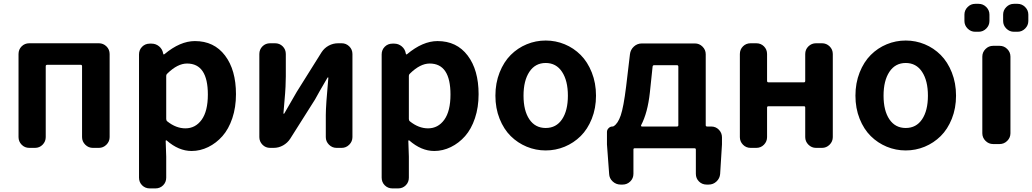

<svg xmlns="http://www.w3.org/2000/svg" viewBox="-20 -791 5520 1027"><path d="M136.7 0Q112.3 0 95.7 -17.1Q79.1 -34.2 79.1 -57.6V-502Q79.1 -526.4 95.7 -543Q112.3 -559.6 136.7 -559.6H508.8Q532.2 -559.6 549.3 -543Q566.4 -526.4 566.4 -502V-57.6Q566.4 -34.2 549.3 -17.1Q532.2 0 508.8 0H476.6Q453.1 0 436 -17.1Q418.9 -34.2 418.9 -57.6V-436.5Q418.9 -444.3 412.1 -444.3H232.4Q224.6 -444.3 224.6 -436.5V-57.6Q224.6 -34.2 208 -17.1Q191.4 0 167 0Z M781.2 216.8Q756.8 216.8 740.2 200.2Q723.6 183.6 723.6 159.2V-500Q723.6 -524.4 740.2 -541Q756.8 -557.6 781.2 -557.6H791Q813.5 -557.6 831.1 -543Q848.6 -528.3 852.5 -505.9L853.5 -502Q853.5 -500 855.5 -500Q857.4 -500 859.4 -501Q943.4 -571.3 1022.5 -571.3Q1125 -571.3 1183.6 -494.1Q1242.2 -417 1242.2 -287.1Q1242.2 -216.8 1222.7 -158.7Q1203.1 -100.6 1169.9 -63Q1136.7 -25.4 1093.8 -4.4Q1050.8 16.6 1004.9 16.6Q935.5 16.6 871.1 -40Q869.1 -41 867.7 -40Q866.2 -39.1 866.2 -37.1L869.1 46.9V159.2Q869.1 183.6 852.5 200.2Q835.9 216.8 811.5 216.8ZM971.7 -104.5Q1025.4 -104.5 1058.6 -150.4Q1091.8 -196.3 1091.8 -285.2Q1091.8 -451.2 980.5 -451.2Q929.7 -451.2 875 -397.5Q869.1 -392.6 869.1 -385.7V-154.3Q869.1 -146.5 875 -141.6Q921.9 -104.5 971.7 -104.5Z M1424.8 0Q1400.4 0 1383.8 -17.1Q1367.2 -34.2 1367.2 -57.6V-502Q1367.2 -526.4 1383.8 -543Q1400.4 -559.6 1424.8 -559.6H1451.2Q1475.6 -559.6 1492.2 -543Q1508.8 -526.4 1508.8 -502V-382.8Q1508.8 -358.4 1507.3 -327.6Q1505.9 -296.9 1501.5 -249Q1497.1 -201.2 1496.1 -184.6Q1496.1 -182.6 1498 -182.6Q1500 -182.6 1501 -184.6Q1562.5 -291 1567.4 -299.8L1700.2 -511.7Q1714.8 -534.2 1738.3 -546.9Q1761.7 -559.6 1789.1 -559.6H1807.6Q1831.1 -559.6 1848.1 -543Q1865.2 -526.4 1865.2 -502V-57.6Q1865.2 -34.2 1848.1 -17.1Q1831.1 0 1807.6 0H1780.3Q1756.8 0 1739.7 -17.1Q1722.7 -34.2 1722.7 -57.6V-175.8Q1722.7 -225.6 1736.3 -375Q1736.3 -377 1734.4 -377Q1732.4 -377 1731.4 -375Q1681.6 -290 1665 -258.8L1532.2 -48.8Q1517.6 -26.4 1494.1 -13.2Q1470.7 0 1443.4 0Z M2079.1 216.8Q2054.7 216.8 2038.1 200.2Q2021.5 183.6 2021.5 159.2V-500Q2021.5 -524.4 2038.1 -541Q2054.7 -557.6 2079.1 -557.6H2088.9Q2111.3 -557.6 2128.9 -543Q2146.5 -528.3 2150.4 -505.9L2151.4 -502Q2151.4 -500 2153.3 -500Q2155.3 -500 2157.2 -501Q2241.2 -571.3 2320.3 -571.3Q2422.9 -571.3 2481.4 -494.1Q2540 -417 2540 -287.1Q2540 -216.8 2520.5 -158.7Q2501 -100.6 2467.8 -63Q2434.6 -25.4 2391.6 -4.4Q2348.6 16.6 2302.7 16.6Q2233.4 16.6 2168.9 -40Q2167 -41 2165.5 -40Q2164.1 -39.1 2164.1 -37.1L2167 46.9V159.2Q2167 183.6 2150.4 200.2Q2133.8 216.8 2109.4 216.8ZM2269.5 -104.5Q2323.2 -104.5 2356.4 -150.4Q2389.6 -196.3 2389.6 -285.2Q2389.6 -451.2 2278.3 -451.2Q2227.5 -451.2 2172.9 -397.5Q2167 -392.6 2167 -385.7V-154.3Q2167 -146.5 2172.9 -141.6Q2219.7 -104.5 2269.5 -104.5Z M2629.9 -279.3Q2629.9 -346.7 2652.3 -403.3Q2674.8 -460 2711.9 -497.1Q2749 -534.2 2797.4 -554.2Q2845.7 -574.2 2898.9 -574.2Q2952.1 -574.2 3000.5 -554.2Q3048.8 -534.2 3085.9 -497.1Q3123 -460 3145.5 -403.3Q3168 -346.7 3168 -279.3Q3168 -211.9 3145.5 -155.8Q3123 -99.6 3085.9 -63Q3048.8 -26.4 3000.5 -6.3Q2952.1 13.7 2898.9 13.7Q2845.7 13.7 2797.4 -6.3Q2749 -26.4 2711.9 -63Q2674.8 -99.6 2652.3 -155.8Q2629.9 -211.9 2629.9 -279.3ZM3017.6 -279.3Q3017.6 -359.4 2986.3 -406.7Q2955.1 -454.1 2898.9 -454.1Q2842.8 -454.1 2811.5 -406.7Q2780.3 -359.4 2780.3 -279.3Q2780.3 -199.2 2811.5 -152.8Q2842.8 -106.4 2898.9 -106.4Q2955.1 -106.4 2986.3 -152.8Q3017.6 -199.2 3017.6 -279.3Z M3479.5 -442.4Q3471.7 -442.4 3470.7 -434.6L3456.1 -295.9Q3444.3 -187.5 3409.2 -121.1Q3408.2 -118.2 3409.7 -116.2Q3411.1 -114.3 3413.1 -114.3H3600.6Q3608.4 -114.3 3608.4 -121.1V-434.6Q3608.4 -442.4 3600.6 -442.4ZM3754.9 -121.1Q3754.9 -114.3 3762.7 -114.3H3784.2Q3808.6 -114.3 3825.2 -97.2Q3841.8 -80.1 3841.8 -56.6V-18.6L3832 139.6Q3830.1 163.1 3812.5 179.7Q3794.9 196.3 3770.5 196.3H3759.8Q3735.4 196.3 3718.8 179.7Q3702.1 163.1 3702.1 138.7V8.8Q3702.1 2 3694.3 2H3375Q3368.2 2 3368.2 8.8V138.7Q3368.2 163.1 3351.1 179.7Q3334 196.3 3310.5 196.3H3299.8Q3275.4 196.3 3257.3 179.7Q3239.3 163.1 3238.3 139.6L3226.6 -18.6V-85Q3226.6 -96.7 3235.4 -105.5Q3244.1 -114.3 3255.9 -114.3Q3259.8 -114.3 3262.7 -116.2Q3285.2 -129.9 3300.3 -173.8Q3315.4 -217.8 3329.1 -328.1L3349.6 -501Q3352.5 -525.4 3370.6 -542Q3388.7 -558.6 3413.1 -558.6H3697.3Q3720.7 -558.6 3737.8 -541.5Q3754.9 -524.4 3754.9 -501Z M3995.1 0Q3970.7 0 3954.1 -17.1Q3937.5 -34.2 3937.5 -57.6V-502Q3937.5 -526.4 3954.1 -543Q3970.7 -559.6 3995.1 -559.6H4025.4Q4049.8 -559.6 4066.4 -543Q4083 -526.4 4083 -502V-358.4Q4083 -350.6 4090.8 -350.6H4280.3Q4287.1 -350.6 4287.1 -358.4V-502Q4287.1 -526.4 4304.2 -543Q4321.3 -559.6 4344.7 -559.6H4377Q4400.4 -559.6 4417.5 -543Q4434.6 -526.4 4434.6 -502V-57.6Q4434.6 -34.2 4417.5 -17.1Q4400.4 0 4377 0H4344.7Q4321.3 0 4304.2 -17.1Q4287.1 -34.2 4287.1 -57.6V-215.8Q4287.1 -222.7 4280.3 -222.7H4090.8Q4083 -222.7 4083 -215.8V-57.6Q4083 -34.2 4066.4 -17.1Q4049.8 0 4025.4 0Z M4555.7 -279.3Q4555.7 -346.7 4578.1 -403.3Q4600.6 -460 4637.7 -497.1Q4674.8 -534.2 4723.1 -554.2Q4771.5 -574.2 4824.7 -574.2Q4877.9 -574.2 4926.3 -554.2Q4974.6 -534.2 5011.7 -497.1Q5048.8 -460 5071.3 -403.3Q5093.8 -346.7 5093.8 -279.3Q5093.8 -211.9 5071.3 -155.8Q5048.8 -99.6 5011.7 -63Q4974.6 -26.4 4926.3 -6.3Q4877.9 13.7 4824.7 13.7Q4771.5 13.7 4723.1 -6.3Q4674.8 -26.4 4637.7 -63Q4600.6 -99.6 4578.1 -155.8Q4555.7 -211.9 4555.7 -279.3ZM4943.4 -279.3Q4943.4 -359.4 4912.1 -406.7Q4880.9 -454.1 4824.7 -454.1Q4768.6 -454.1 4737.3 -406.7Q4706.1 -359.4 4706.1 -279.3Q4706.1 -199.2 4737.3 -152.8Q4768.6 -106.4 4824.7 -106.4Q4880.9 -106.4 4912.1 -152.8Q4943.4 -199.2 4943.4 -279.3Z M5196.3 -621.1Q5172.9 -621.1 5155.8 -638.2Q5138.7 -655.3 5138.7 -678.7V-712.9Q5138.7 -736.3 5155.8 -753.4Q5172.9 -770.5 5196.3 -770.5H5214.8Q5238.3 -770.5 5255.4 -753.4Q5272.5 -736.3 5272.5 -712.9V-678.7Q5272.5 -655.3 5255.4 -638.2Q5238.3 -621.1 5214.8 -621.1ZM5403.3 -621.1Q5379.9 -621.1 5362.8 -638.2Q5345.7 -655.3 5345.7 -678.7V-712.9Q5345.7 -736.3 5362.8 -753.4Q5379.9 -770.5 5403.3 -770.5H5422.9Q5446.3 -770.5 5463.4 -753.4Q5480.5 -736.3 5480.5 -712.9V-678.7Q5480.5 -655.3 5463.4 -638.2Q5446.3 -621.1 5422.9 -621.1ZM5292 -20.5Q5268.6 -20.5 5251.5 -37.6Q5234.4 -54.7 5234.4 -78.1V-488.3Q5234.4 -511.7 5251.5 -528.8Q5268.6 -545.9 5292 -545.9H5327.1Q5350.6 -545.9 5367.7 -528.8Q5384.8 -511.7 5384.8 -488.3V-78.1Q5384.8 -54.7 5367.7 -37.6Q5350.6 -20.5 5327.1 -20.5Z"/></svg>

Font: Gen Jyuu Gothic P Bold
Style: Bold
Weight: 700
Designer: [Source Han Sans]
Ryoko NISHIZUKA  (kana & ideographs); Paul D. Hunt (Latin, Greek & Cyrillic); Wenlong ZHANG  (bopomofo
Version: Version 1.002.20150607